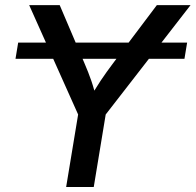

<svg xmlns="http://www.w3.org/2000/svg" viewBox="-20 -748 782 768"><path d="M728.5 -577.6 717.8 -512.7H42L52.7 -577.6ZM244.6 0 292.5 -290 96.7 -727.5H218.8L317.4 -496.1Q333.5 -459 345.5 -424.3Q357.4 -389.6 368.2 -341.8H332.5Q358.9 -390.1 382.6 -425.3Q406.2 -460.4 433.1 -496.1L607.4 -727.5H742.2L402.8 -290L355 0Z"/></svg>

Font: Inter 18pt Medium
Style: Italic
Weight: 500
Italic angle: -9.3988°
Designer: Rasmus Andersson
Foundry: rsms
Version: Version 4.001;git-66647c0bb